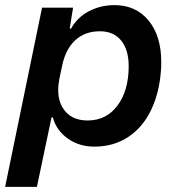

<svg xmlns="http://www.w3.org/2000/svg" viewBox="-42 -562 688 749"><path d="M122 -532H243L230 -451L235 -450Q259 -494 304.5 -518Q350 -542 405 -542Q488 -542 537.5 -482Q587 -422 587 -321Q587 -300 586 -289Q580 -201 547.5 -133Q515 -65 458 -27.5Q401 10 326 10Q267 10 222.5 -21.5Q178 -53 164 -104H159L102 167H-22ZM460 -304Q460 -368 430.5 -404Q401 -440 348 -440Q289 -440 251.5 -405Q214 -370 201 -308L190 -257Q185 -230 185 -212Q185 -157 215.5 -124.5Q246 -92 300 -92Q373 -92 416.5 -150.5Q460 -209 460 -304Z"/></svg>

Font: Mona Sans SemiBold
Style: Italic
Weight: 600
Italic angle: -11.7°
Designer: Deni Anggara
Foundry: GitHub
Version: Version 2.000